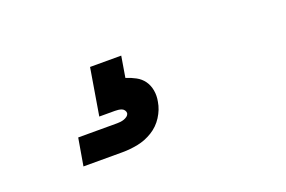

<svg xmlns="http://www.w3.org/2000/svg" viewBox="-45 -122 690 463"><g transform="rotate(-20 300.0 110.0)"><path d="M107 220 119 150H219Q223 150 227.5 149.5Q232 149 236.5 147.5Q241 146 245 143Q249 140 250 135Q250 135 250 135Q250 135 250 135Q250 131 247.5 127.5Q245 124 241 122.5Q237 121 232.5 120.5Q228 120 224 120H184L204 0H284L275 54Q288 58 300 64.5Q312 71 319.5 81.5Q327 92 329.5 106Q332 120 329 135Q326 154 314.5 172Q303 190 285 201Q267 212 247 216Q227 220 207 220Z"/></g></svg>

Font: Iosevka Curly Extended
Style: Italic
Weight: 400
Width: 7
Italic angle: -9°
Monospace: yes
Designer: Belleve Invis
Foundry: Belleve Invis
Version: Version 11.1.0; ttfautohint (v1.8.3)